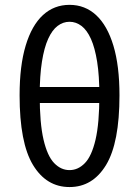

<svg xmlns="http://www.w3.org/2000/svg" viewBox="-20 -744 562 776"><path d="M261 12Q167.4 12 113.3 -77.4Q59.2 -166.8 59.2 -358.8Q59.2 -478.1 83.8 -559.8Q108.4 -641.5 153.5 -683Q198.6 -724.4 261 -724.4Q323.5 -724.4 368.6 -682.8Q413.7 -641.1 438.3 -559.6Q462.9 -478.1 462.9 -358.8Q462.9 -166.8 408.8 -77.4Q354.7 12 261 12ZM261 -56.5Q295.8 -56.5 323.2 -84.9Q350.6 -113.2 366.1 -179.4Q381.6 -245.6 381.6 -358.8Q381.6 -438.2 372.6 -494.6Q363.6 -551.1 347.5 -586.9Q331.4 -622.6 309.2 -639.3Q287 -656 261 -656Q235 -656 212.9 -639.3Q190.7 -622.6 174.6 -586.9Q158.4 -551.1 149.5 -494.6Q140.5 -438.2 140.5 -358.8Q140.5 -245.6 156 -179.4Q171.5 -113.2 198.9 -84.9Q226.2 -56.5 261 -56.5ZM104.4 -327.7V-392.5H417.7V-327.7Z"/></svg>

Font: SourceSans3VF
Style: Regular
Weight: 200
Designer: Paul D. Hunt
Foundry: Adobe
Version: Version 3.052;hotconv 1.1.0;makeotfexe 2.6.0